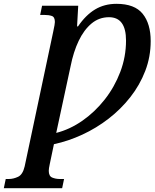

<svg xmlns="http://www.w3.org/2000/svg" viewBox="-90 -744 808 1004"><path d="M-70 240 -60 192H-44Q-20 192 4.5 180.5Q29 169 39 126L188 -577Q193 -600 195 -612Q197 -624 197 -629Q197 -655 181 -660.5Q165 -666 141 -666H120L130 -714H319L313 -606H318Q358 -665 407 -694.5Q456 -724 519 -724Q614 -724 656 -672Q698 -620 698 -529Q698 -447 669.5 -373Q641 -299 591.5 -236Q542 -173 478 -123.5Q414 -74 340.5 -40Q267 -6 192 10L170 115Q165 138 165 149Q165 177 183 184.5Q201 192 223 192H245L235 240ZM204 -49Q275 -67 340.5 -112.5Q406 -158 457.5 -223.5Q509 -289 539 -368Q569 -447 569 -532Q569 -654 480 -654Q428 -654 388.5 -621Q349 -588 321.5 -530.5Q294 -473 279 -397Z"/></svg>

Font: Noto Serif SemiCondensed SemiBold
Style: Italic
Weight: 600
Width: 4
Italic angle: -12°
Designer: Monotype Design Team
Foundry: Monotype Imaging Inc.
Version: Version 2.014; ttfautohint (v1.8.4.7-5d5b)